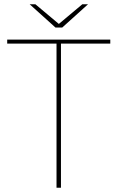

<svg xmlns="http://www.w3.org/2000/svg" viewBox="-20 -887 555 907"><path d="M247 0H268V-681H501V-700H14V-681H247ZM242 -757H274L396 -867H369L258 -774L147 -867H120Z"/></svg>

Font: Chess Sans Thin
Style: Regular
Weight: 100
Designer: Wolf Bōese
Foundry: Wolf Bōese
Version: Version 7.223;Glyphs 3.3 (3306)